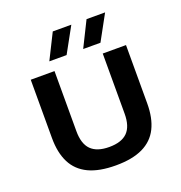

<svg xmlns="http://www.w3.org/2000/svg" viewBox="-143 -926 995 1055"><g transform="rotate(-20 355.0 -398.0)"><path d="M356.5 7.5Q259 7.5 197.2 -22Q135.5 -51.5 106 -109.8Q76.5 -168 76.5 -254V-595H215.5V-243.5Q215.5 -169.5 250.2 -134.8Q285 -100 356.5 -100Q428.5 -100 463 -134.8Q497.5 -169.5 497.5 -243.5V-595H633.5V-254Q633.5 -168 604.5 -109.8Q575.5 -51.5 514.2 -22Q453 7.5 356.5 7.5ZM405 -655 478.5 -803H587L506 -655ZM207 -655 281 -803H389.5L308 -655Z"/></g></svg>

Font: Encode Sans SC SemiExpanded SemiBold
Style: Regular
Weight: 600
Width: 6
Designer: Multiple Designers
Foundry: Impallari Type
Version: Version 3.002